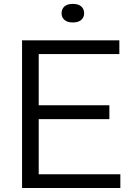

<svg xmlns="http://www.w3.org/2000/svg" viewBox="-20 -942 666 962"><path d="M90.5 0V-740H578V-671H174V-69H583V0ZM138.5 -345V-414.5H528V-345ZM345 -829.5Q317.5 -829.5 303 -842.2Q288.5 -855 288.5 -875.5Q288.5 -897 303 -909.8Q317.5 -922.5 345 -922.5Q372.5 -922.5 387 -909.8Q401.5 -897 401.5 -875.5Q401.5 -855 387 -842.2Q372.5 -829.5 345 -829.5Z"/></svg>

Font: Encode Sans SemiExpanded
Style: Regular
Weight: 400
Width: 6
Designer: Multiple Designers
Foundry: Impallari Type
Version: Version 3.002